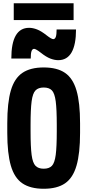

<svg xmlns="http://www.w3.org/2000/svg" viewBox="-20 -1157 540 1187"><path d="M250 10Q168 10 118.5 -23.5Q69 -57 47 -133Q25 -209 25 -335V-395Q25 -522 47 -597.5Q69 -673 118.5 -706.5Q168 -740 250 -740Q333 -740 382 -706.5Q431 -673 453 -597.5Q475 -522 475 -395V-335Q475 -209 453 -133Q431 -57 382 -23.5Q333 10 250 10ZM250 -114Q284 -114 301 -132Q318 -150 324.5 -199.5Q331 -249 331 -345V-385Q331 -481 324.5 -530.5Q318 -580 301 -598Q284 -616 250 -616Q217 -616 199.5 -598Q182 -580 175.5 -530.5Q169 -481 169 -385V-345Q169 -249 175.5 -199.5Q182 -150 199.5 -132Q217 -114 250 -114ZM340 -785Q317 -785 291 -795Q265 -805 231 -832Q217 -843 206.5 -849Q196 -855 191 -855Q180 -855 175 -841Q170 -827 170 -795H50Q50 -890 77.5 -937.5Q105 -985 160 -985Q183 -985 209 -975Q235 -965 269 -938Q283 -927 293.5 -921Q304 -915 309 -915Q320 -915 325 -929Q330 -943 330 -975H450Q450 -881 422.5 -833Q395 -785 340 -785ZM65 -1033V-1137H435V-1033Z"/></svg>

Font: M PLUS Code Latin
Style: Bold
Weight: 700
Designer: Coji Morishita
Foundry: UNDERFOREST DESIGN
Version: Version 1.002; ttfautohint (v1.8.3)